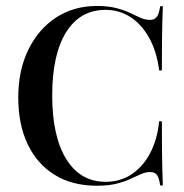

<svg xmlns="http://www.w3.org/2000/svg" viewBox="-20 -602 609 634"><path d="M300 11.3Q218.5 11.3 160.5 -24.6Q102.4 -60.5 71.4 -125.8Q40.3 -191.1 40.3 -279.8Q40.3 -369.4 73.4 -437.5Q106.5 -505.6 164.9 -544Q223.4 -582.3 300 -582.3Q337.1 -582.3 363.7 -575.4Q390.3 -568.5 409.3 -559.3Q428.2 -550 444 -543.1Q459.7 -536.3 475.8 -536.3Q490.3 -536.3 498 -546.8Q505.6 -557.3 508.9 -581.5H517.7Q516.9 -560.5 516.1 -533.9Q515.3 -507.3 514.9 -468.1Q514.5 -429 514.5 -369.4H505.6Q497.6 -431.5 473 -476.2Q448.4 -521 411.3 -545.2Q374.2 -569.4 328.2 -569.4Q244.4 -569.4 198.4 -495.6Q152.4 -421.8 152.4 -287.1Q152.4 -151.6 198.8 -76.6Q245.2 -1.6 329 -1.6Q376.6 -1.6 414.1 -26.2Q451.6 -50.8 475.4 -95.6Q499.2 -140.3 505.6 -201.6H514.5Q514.5 -144.4 514.9 -104.8Q515.3 -65.3 516.1 -38.3Q516.9 -11.3 517.7 10.5H508.9Q505.6 -14.5 498.4 -24.2Q491.1 -33.9 476.6 -33.9Q460.5 -33.9 445.2 -27Q429.8 -20.2 410.9 -11.3Q391.9 -2.4 365.3 4.4Q338.7 11.3 300 11.3Z"/></svg>

Font: Playfair 144pt SemiCondensed SemiBold
Style: Regular
Weight: 600
Width: 4
Designer: Claus Eggers Sørensen
Foundry: Claus Eggers Sørensen
Version: Version 2.203